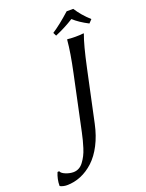

<svg xmlns="http://www.w3.org/2000/svg" viewBox="-327 -891 874 1148"><g transform="rotate(-20 110.0 -317.0)"><path d="M85 -95.2 159.2 -444.8Q185.1 -565.9 191.9 -645L193.8 -647.9Q211.9 -645 245.1 -645Q278.3 -645 296.9 -647.9L297.9 -645Q274.9 -584.5 245.1 -444.8L174.8 -116.2Q159.7 -45.4 130.9 10.3Q102.1 65.9 64.5 100.8Q26.9 135.7 -16.6 153.8Q-60.1 171.9 -106 171.9Q-127 171.9 -147 163.1L-149.9 160.2Q-149.9 118.2 -132.8 78.1L-122.1 77.1Q-117.2 91.3 -91.8 101.6Q-66.4 111.8 -43 111.8Q-23.9 111.8 -7.6 103Q8.8 94.2 21.2 77.1Q33.7 60.1 43.2 41.7Q52.7 23.4 61 -2.9Q69.3 -29.3 74.2 -48.8Q79.1 -68.4 85 -95.2ZM289.1 -806.2Q320.3 -756.8 370.1 -711.9L350.1 -690.9Q293 -720.2 257.8 -752.9Q199.2 -716.3 138.2 -690.9L127.9 -711.9Q178.7 -744.6 247.1 -806.2Z"/></g></svg>

Font: Linear Smooth
Style: Italic
Weight: 400
Designer: Philipp H. Poll, Flanker
Foundry: Philipp H. Poll, reworked by Flanker
Version: Version 1.061 | FøM Fix